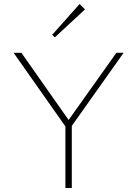

<svg xmlns="http://www.w3.org/2000/svg" viewBox="-20 -940 685 960"><path d="M321 -288 48 -676H87L328 -333H318L562 -676H598L323 -288ZM307 0V-321H339V0ZM254 -753 241 -766 378 -920 405 -893Z"/></svg>

Font: Outfit Thin
Style: Regular
Weight: 100
Designer: Rodrigo Fuenzalida
Foundry: fragTYPE
Version: Version 1.000